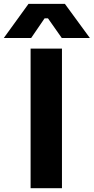

<svg xmlns="http://www.w3.org/2000/svg" viewBox="-76 -984 490 1004"><path d="M86.9 -785.2H-56.2L73.2 -963.9H263.2L394 -785.2H247.1L174.8 -888.2H157.2ZM248 0H84V-730H248Z"/></svg>

Font: Sora
Style: Bold
Weight: 700
Designer: Jonathan Barnbrook, Julián Moncada
Foundry: Barnbrook Fonts
Version: Version 2.000